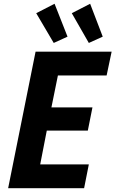

<svg xmlns="http://www.w3.org/2000/svg" viewBox="-20 -992 608 1012"><path d="M22.9 0 167.5 -719.7H568.4L542 -594.2H285.2L251 -425.8H467.3L442.9 -303.7H226.6L191.9 -125.5H448.2L423.3 0ZM263.2 -765.6 170.9 -922.4 267.6 -972.2 335.9 -798.8ZM448.2 -765.6 358.4 -922.4 455.1 -972.2 521.5 -798.8Z"/></svg>

Font: Reddit Sans
Style: Bold Italic
Weight: 700
Italic angle: -11.25°
Designer: Stephen Hutchings
Version: Version 1.013